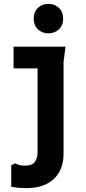

<svg xmlns="http://www.w3.org/2000/svg" viewBox="-20 -751 445 991"><path d="M230 -579Q198 -579 176 -599.5Q154 -620 154 -655Q154 -690 176 -710.5Q198 -731 230 -731Q262 -731 284 -710.5Q306 -690 306 -655Q306 -620 284 -599.5Q262 -579 230 -579ZM58 92Q67 97 79 100.5Q91 104 107 104Q148 104 161 83Q174 62 174 35V-398H50V-510H318L308 -430V44Q308 125 258 172.5Q208 220 114 220Q97 220 77.5 218.5Q58 217 38 213V102Z"/></svg>

Font: AR One Sans
Style: Bold
Weight: 700
Designer: Niteesh Yadav
Foundry: Niteesh Yadav
Version: Version 1.001;gftools[0.9.33]